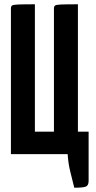

<svg xmlns="http://www.w3.org/2000/svg" viewBox="-20 -720 449 897"><path d="M327 157Q317 117 308 80.5Q299 44 296 0H31V-680Q31 -690 36 -694Q41 -698 64.5 -699Q88 -700 143 -700V-105H232V-680Q232 -690 237 -694Q242 -698 265.5 -699Q289 -700 344 -700V-105H394V125Q394 146 381.5 151.5Q369 157 327 157Z"/></svg>

Font: Yanone Kaffeesatz
Style: Bold
Weight: 700
Designer: Yanone (Cyrillic: Daniel Pouzeot, Huerta Tipografica, and Cyreal)
Foundry: Yanone
Version: Version 2.003